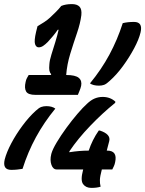

<svg xmlns="http://www.w3.org/2000/svg" viewBox="-34 -818 708 937"><path d="M405 -411Q461 -479 500 -551.5Q539 -624 565 -705Q589 -711 620 -711Q664 -711 652 -660Q644 -626 620.5 -582Q597 -538 566 -495.5Q535 -453 501 -423Q485 -408 474 -404Q463 -400 449 -400Q421 -400 405 -411ZM457 93Q439 99 412 99Q385 99 371.5 80.5Q358 62 371 13L372 9H243Q225 9 217 -13.5Q209 -36 216 -65L217 -69Q223 -90 243 -123.5Q263 -157 290 -194Q317 -231 344 -262.5Q371 -294 390 -311Q410 -330 428.5 -337.5Q447 -345 467 -345Q504 -345 529 -322L528 -316Q466 -266 406 -203.5Q346 -141 305 -80L304 -75Q354 -83 399 -83Q416 -135 448 -181H453Q508 -163 499 -129L487 -83H489Q540 -83 528 -27Q526 -16 522 -7.5Q518 1 514 9H463Q454 43 453.5 60Q453 77 457 93ZM236 -288Q181 -221 141.5 -148.5Q102 -76 76 6Q63 8 50 9.5Q37 11 21 11Q-23 11 -11 -40Q-2 -75 21 -118.5Q44 -162 75.5 -204.5Q107 -247 140 -277Q156 -292 167.5 -296Q179 -300 192 -300Q220 -300 236 -288ZM106 -452H214L216 -456Q209 -463 207 -473.5Q205 -484 207 -505Q208 -523 217 -552Q226 -581 236 -613Q246 -645 252 -673H248Q237 -657 224.5 -642Q212 -627 199 -613Q187 -601 176.5 -594Q166 -587 155 -587Q142 -587 137 -603Q132 -619 142 -662L149 -690Q166 -700 181.5 -710Q197 -720 210 -732Q225 -746 239 -760Q253 -774 265 -789Q286 -798 317 -798Q342 -798 354 -785.5Q366 -773 363 -744Q358 -704 341.5 -656Q325 -608 309 -556Q293 -504 289 -452Q334 -452 350.5 -438Q367 -424 362 -399Q359 -386 354 -374.5Q349 -363 346 -355H139Q103 -355 93.5 -371.5Q84 -388 91 -418Q93 -429 97.5 -437Q102 -445 106 -452Z"/></svg>

Font: Recursive Mn Csl St SmB
Style: Italic
Weight: 600
Italic angle: -15°
Monospace: yes
Version: Version 1.079;hotconv 1.0.112;makeotfexe 2.5.65598; ttfautoh